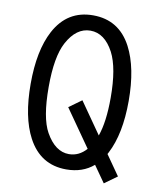

<svg xmlns="http://www.w3.org/2000/svg" viewBox="-87 -810 760 923"><g transform="rotate(10 293.0 -348.5)"><path d="M251 -286.6 312.5 -331.1 419.4 -178.2Q444.3 -247.6 444.3 -366.2Q444.3 -511.7 406.2 -585Q362.3 -667.5 293 -667.5Q224.1 -667.5 179.7 -585Q141.6 -514.2 141.6 -366.2Q141.6 -215.3 179.7 -147.5Q226.1 -64.9 293 -64.9Q341.8 -64.9 377.9 -105.5ZM293 9.8Q167 9.8 105.5 -106Q53.7 -203.6 53.7 -366.2Q53.7 -528.8 105.5 -626.5Q167 -742.2 293 -742.2Q419.9 -742.2 480.5 -626.5Q532.2 -527.3 532.2 -366.2Q532.2 -205.1 480.5 -106L476.1 -97.7L544.4 0L482.9 44.4L426.3 -36.1Q373 9.8 293 9.8Z"/></g></svg>

Font: Consola Mono
Style: Book
Weight: 400
Monospace: yes
Designer: Wojciech Kalinowski "wmk69" (wmk69@o2.pl)
Foundry: Wojciech Kalinowski "wmk69" (wmk69@o2.pl)
Version: Version 2.1.0